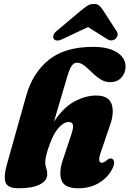

<svg xmlns="http://www.w3.org/2000/svg" viewBox="-20 -972 676 1004"><path d="M241.5 -222Q228 -186.5 222.2 -162.2Q216.5 -138 216.5 -122Q216.5 -106 221.8 -92.5Q227 -79 227 -61Q227 -27 187.8 -7.2Q148.5 12.5 77 12.5Q20.5 12.5 9.2 -17.5Q-2 -47.5 16 -112L117.5 -473Q150.5 -590.5 235 -658.8Q319.5 -727 467 -727Q547 -727 591.8 -698.2Q636.5 -669.5 636.5 -623.5Q636.5 -590.5 615 -566.5Q593.5 -542.5 556 -542.5Q528 -542.5 504.5 -557.8Q481 -573 460.8 -593.2Q440.5 -613.5 421.2 -628.8Q402 -644 382.5 -644Q366.5 -644 355.8 -629.2Q345 -614.5 333 -576L262 -335.5Q312.5 -411.5 370.5 -442Q428.5 -472.5 482.5 -472.5Q549 -472.5 564 -426.5Q579 -380.5 553.5 -312L508 -178.5Q497 -147.5 499 -134.2Q501 -121 512.5 -121Q524 -121 541.5 -136.5Q555 -147 565.5 -142Q575 -138 576.8 -124.5Q578.5 -111 567 -88.5Q544.5 -44 498.2 -15.8Q452 12.5 388.5 12.5Q317 12.5 301.8 -29.2Q286.5 -71 309 -137L353.5 -270.5Q364 -302 361.5 -318Q359 -334 339 -334Q314.5 -334 288.2 -305.5Q262 -277 241.5 -222ZM312 -770Q276.5 -751.5 262 -767.5Q256.5 -774.5 259 -786.2Q261.5 -798 277 -810.5L401 -915Q421 -931.5 436.2 -941.5Q451.5 -951.5 471 -951.5Q490.5 -951.5 500.5 -941.5Q510.5 -931.5 521 -915L590 -808.5Q598 -796 594 -784.8Q590 -773.5 582 -767.5Q560.5 -752.5 536.5 -770L440.5 -830.5Z"/></svg>

Font: Fraunces 72pt S050 Black
Style: Italic
Weight: 900
Italic angle: -16°
Version: Version 1.000; ttfautohint (v1.8.3)